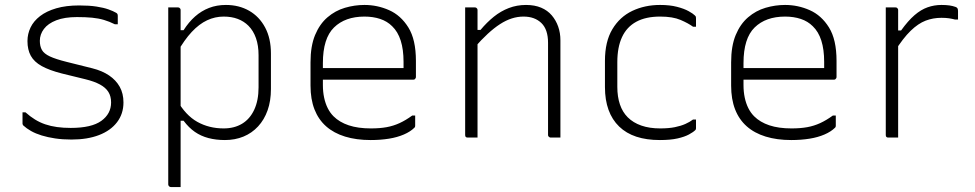

<svg xmlns="http://www.w3.org/2000/svg" viewBox="-20 -556 3940 776"><path d="M266 -39Q350 -39 389.5 -67.5Q429 -96 429 -142Q429 -167 418 -184.5Q407 -202 384 -214.5Q361 -227 324 -236L230 -259Q179 -272 148.5 -289Q118 -306 104.5 -330.5Q91 -355 91 -390Q91 -419 103.5 -445Q116 -471 142 -491Q168 -511 207.5 -522.5Q247 -534 300 -534Q341 -534 370 -529.5Q399 -525 418.5 -518Q438 -511 448 -505Q452 -503 453.5 -501Q455 -499 455.5 -497Q456 -495 456 -492Q456 -483 456 -475.5Q456 -468 456 -458H444Q422 -469 400 -475.5Q378 -482 352 -484.5Q326 -487 291 -487Q241 -487 207.5 -474Q174 -461 157.5 -439Q141 -417 141 -391Q141 -369 149.5 -354Q158 -339 181.5 -328Q205 -317 249 -306L353 -280Q393 -270 421 -251Q449 -232 464 -205Q479 -178 479 -142Q479 -96 453 -62Q427 -28 380 -10Q333 8 269 8Q233 8 203 3.5Q173 -1 148.5 -8.5Q124 -16 105.5 -26.5Q87 -37 74 -49Q73 -51 72 -52.5Q71 -54 71 -57Q71 -68 71 -80Q71 -92 71 -102H83Q102 -85 121.5 -73Q141 -61 163 -53.5Q185 -46 210.5 -42.5Q236 -39 266 -39Z M660 -526Q667 -526 673.5 -526Q680 -526 686.5 -526Q693 -526 699 -526Q703 -526 705 -524.5Q707 -523 708.5 -521Q710 -519 710 -515Q710 -426 710 -336.5Q710 -247 710 -157.5Q710 -68 710 21.5Q710 111 710 200Q704 200 697.5 200Q691 200 684.5 200Q678 200 671 200Q668 200 665.5 198.5Q663 197 661.5 194.5Q660 192 660 189Q660 112 660 35Q660 -42 660 -118.5Q660 -195 660 -272Q660 -349 660 -426Q660 -449 660 -474.5Q660 -500 660 -526ZM893 -536Q946 -536 987 -512.5Q1028 -489 1051.5 -445Q1075 -401 1075 -340V-196Q1075 -148 1061.5 -110Q1048 -72 1023 -45Q998 -18 964 -4Q930 10 889 10Q853 10 822.5 2Q792 -6 767.5 -23Q743 -40 722 -68H695V-152Q730 -90 777.5 -63.5Q825 -37 884 -37Q927 -37 958.5 -56Q990 -75 1007.5 -112.5Q1025 -150 1025 -203V-333Q1025 -372 1014.5 -402Q1004 -432 984 -452Q966 -470 941 -479.5Q916 -489 884 -489Q849 -489 817 -474Q785 -459 755 -427Q725 -395 695 -342V-434H722Q743 -467 768.5 -489.5Q794 -512 825 -524Q856 -536 893 -536Z M1453 -536Q1505 -536 1552.5 -515Q1600 -494 1630.5 -445Q1661 -396 1661 -310V-245Q1661 -242 1659.5 -239.5Q1658 -237 1656 -235.5Q1654 -234 1650 -234H1362Q1346 -234 1330 -234Q1314 -234 1298 -234H1279L1257 -281H1611Q1611 -287 1611 -293.5Q1611 -300 1611 -306Q1611 -356 1599.5 -392Q1588 -428 1565 -450Q1545 -470 1516.5 -479.5Q1488 -489 1453 -489Q1375 -489 1330 -445Q1285 -401 1285 -301V-212Q1285 -185 1290 -161.5Q1295 -138 1304.5 -119Q1314 -100 1328 -86Q1352 -62 1389.5 -49.5Q1427 -37 1479 -37Q1515 -37 1542.5 -42Q1570 -47 1595 -58.5Q1620 -70 1646 -89H1658Q1658 -77 1658 -66.5Q1658 -56 1658 -48Q1658 -46 1657.5 -44Q1657 -42 1655 -40Q1639 -24 1612.5 -12.5Q1586 -1 1552 4.5Q1518 10 1478 10Q1420 10 1374.5 -4Q1329 -18 1298 -45.5Q1267 -73 1251 -114Q1235 -155 1235 -210V-304Q1235 -370 1253.5 -414.5Q1272 -459 1303.5 -486Q1335 -513 1374 -524.5Q1413 -536 1453 -536Z M2245 0Q2235 0 2225.5 0Q2216 0 2206 0Q2203 0 2200.5 -1.5Q2198 -3 2196.5 -5Q2195 -7 2195 -11Q2195 -73 2195 -135Q2195 -197 2195 -259Q2195 -321 2195 -383Q2195 -437 2168 -463Q2141 -489 2096 -489Q2072 -489 2048.5 -481.5Q2025 -474 2001 -458.5Q1977 -443 1951.5 -419.5Q1926 -396 1897 -363V-435H1922Q1948 -466 1976 -488.5Q2004 -511 2036.5 -523.5Q2069 -536 2106 -536Q2141 -536 2167 -525Q2193 -514 2210 -494Q2227 -474 2236 -448.5Q2245 -423 2245 -393Q2245 -345 2245 -297Q2245 -249 2245 -201.5Q2245 -154 2245 -106Q2245 -79 2245 -52.5Q2245 -26 2245 0ZM1910 0Q1904 0 1897.5 0Q1891 0 1884.5 0Q1878 0 1871 0Q1868 0 1866 -0.5Q1864 -1 1862.5 -2.5Q1861 -4 1860.5 -6Q1860 -8 1860 -11Q1860 -63 1860 -115Q1860 -167 1860 -218.5Q1860 -270 1860 -322Q1860 -374 1860 -426Q1860 -462 1860 -488Q1860 -514 1860 -526Q1867 -526 1873.5 -526Q1880 -526 1886.5 -526Q1893 -526 1899 -526Q1903 -526 1905 -524.5Q1907 -523 1908.5 -521Q1910 -519 1910 -515Q1910 -430 1910 -344Q1910 -258 1910 -172Q1910 -86 1910 0Z M2648 -536Q2687 -536 2716 -528.5Q2745 -521 2763 -511Q2781 -501 2788 -494Q2792 -490 2792.5 -488Q2793 -486 2793 -481Q2793 -473 2793 -464.5Q2793 -456 2793 -448H2781Q2762 -462 2730.5 -475.5Q2699 -489 2648 -489Q2590 -489 2551.5 -468Q2513 -447 2494 -406Q2475 -365 2475 -305V-205Q2475 -165 2485.5 -134Q2496 -103 2517 -82Q2539 -60 2572 -48.5Q2605 -37 2648 -37Q2683 -37 2707.5 -42Q2732 -47 2750 -55Q2768 -63 2781 -73H2793Q2793 -64 2793 -55.5Q2793 -47 2793 -38Q2793 -36 2792.5 -34Q2792 -32 2790 -30Q2782 -22 2764.5 -12.5Q2747 -3 2718.5 3.5Q2690 10 2647 10Q2593 10 2552 -3.5Q2511 -17 2482.5 -44.5Q2454 -72 2439.5 -112Q2425 -152 2425 -204V-310Q2425 -388 2455 -438Q2485 -488 2535.5 -512Q2586 -536 2648 -536Z M3153 -536Q3205 -536 3252.5 -515Q3300 -494 3330.5 -445Q3361 -396 3361 -310V-245Q3361 -242 3359.5 -239.5Q3358 -237 3356 -235.5Q3354 -234 3350 -234H3062Q3046 -234 3030 -234Q3014 -234 2998 -234H2979L2957 -281H3311Q3311 -287 3311 -293.5Q3311 -300 3311 -306Q3311 -356 3299.5 -392Q3288 -428 3265 -450Q3245 -470 3216.5 -479.5Q3188 -489 3153 -489Q3075 -489 3030 -445Q2985 -401 2985 -301V-212Q2985 -185 2990 -161.5Q2995 -138 3004.5 -119Q3014 -100 3028 -86Q3052 -62 3089.5 -49.5Q3127 -37 3179 -37Q3215 -37 3242.5 -42Q3270 -47 3295 -58.5Q3320 -70 3346 -89H3358Q3358 -77 3358 -66.5Q3358 -56 3358 -48Q3358 -46 3357.5 -44Q3357 -42 3355 -40Q3339 -24 3312.5 -12.5Q3286 -1 3252 4.5Q3218 10 3178 10Q3120 10 3074.5 -4Q3029 -18 2998 -45.5Q2967 -73 2951 -114Q2935 -155 2935 -210V-304Q2935 -370 2953.5 -414.5Q2972 -459 3003.5 -486Q3035 -513 3074 -524.5Q3113 -536 3153 -536Z M3596 -433H3622Q3650 -472 3676 -494.5Q3702 -517 3729 -526.5Q3756 -536 3785 -536Q3804 -536 3817.5 -534Q3831 -532 3842 -528Q3848 -526 3850 -522Q3852 -518 3852 -511Q3852 -507 3852 -502.5Q3852 -498 3852 -494Q3852 -490 3852 -485.5Q3852 -481 3852 -477H3840Q3829 -480 3816 -482Q3803 -484 3785 -484Q3751 -484 3721 -472.5Q3691 -461 3660.5 -431.5Q3630 -402 3596 -348ZM3610 0Q3604 0 3597.5 0Q3591 0 3584.5 0Q3578 0 3571 0Q3568 0 3566 -0.5Q3564 -1 3562.5 -2.5Q3561 -4 3560.5 -6Q3560 -8 3560 -11Q3560 -16 3560 -47Q3560 -78 3560 -125Q3560 -172 3560 -226Q3560 -280 3560 -332.5Q3560 -385 3560 -426Q3560 -462 3560 -488Q3560 -514 3560 -526Q3567 -526 3573.5 -526Q3580 -526 3586.5 -526Q3593 -526 3599 -526Q3603 -526 3605 -524.5Q3607 -523 3608.5 -521Q3610 -519 3610 -515Q3610 -509 3610 -471Q3610 -433 3610 -375Q3610 -317 3610 -249.5Q3610 -182 3610 -116.5Q3610 -51 3610 0Z"/></svg>

Font: Recursive Sans Linear Light
Style: Regular
Weight: 300
Version: Version 1.085